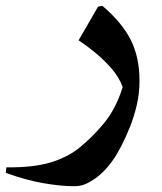

<svg xmlns="http://www.w3.org/2000/svg" viewBox="-173 -361 558 662"><path d="M180 -341Q248 -283 278 -223Q308 -163 308 -83Q308 -40 299 -0.5Q290 39 275 77Q245 151 215 193Q185 235 150 258Q130 271 115.5 276Q101 281 82 281Q36 281 -24 270.5Q-84 260 -153 235L-151 216Q-58 217 1.5 199Q61 181 102.5 147Q144 113 182 68Q226 17 250 -61Q237 -96 210.5 -126Q184 -156 154 -180.5Q124 -205 98 -222L165 -338Z"/></svg>

Font: Bona Nova
Style: Bold
Weight: 700
Designer: Mateusz Machalski
Foundry: Capitalics
Version: Version 4.001; ttfautohint (v1.8.3)